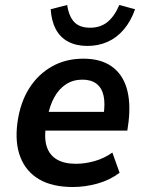

<svg xmlns="http://www.w3.org/2000/svg" viewBox="-20 -739 579 769"><path d="M272 10Q189 10 136.5 -21Q84 -52 61.5 -110Q39 -168 50 -249Q61 -328 96.5 -384.5Q132 -441 187.5 -472.5Q243 -504 314 -504Q383 -504 426.5 -473.5Q470 -443 487 -387Q504 -331 495 -252L490 -216H145L156 -291H412L394 -273Q402 -323 395 -355Q388 -387 366.5 -403.5Q345 -420 310 -420Q273 -420 244.5 -401.5Q216 -383 197.5 -349.5Q179 -316 170 -268L165 -239Q156 -187 167 -152.5Q178 -118 207.5 -100.5Q237 -83 284 -83Q321 -83 359.5 -94Q398 -105 430 -128L459 -47Q419 -17 369.5 -3.5Q320 10 272 10ZM330 -555Q286 -555 253.5 -572Q221 -589 203.5 -622Q186 -655 183 -702L249 -719Q256 -673 277.5 -650.5Q299 -628 341 -628Q382 -628 410 -650.5Q438 -673 458 -719L521 -702Q504 -654 476 -621Q448 -588 411 -571.5Q374 -555 330 -555Z"/></svg>

Font: Nunito Sans 10pt SemiCondensed
Style: Bold Italic
Weight: 700
Width: 4
Italic angle: -9°
Designer: Vernon Adams
Foundry: Vernon Adams
Version: Version 3.101;gftools[0.9.27]